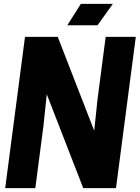

<svg xmlns="http://www.w3.org/2000/svg" viewBox="-20 -970 723 990"><path d="M397 -950.2H562L482.9 -839.8H327.1ZM108.9 -779.8H277.8L465.8 -295.9L482.9 -458L524.9 -779.8H680.2L578.1 0H409.2L221.2 -483.9L204.1 -321.8L162.1 0H6.8Z"/></svg>

Font: Cooper Hewitt
Style: Bold Italic
Weight: 712
Designer: Village Type and Design LLC
Foundry: Cooper Hewitt Smithsonian Design Museum
Version: 1.000